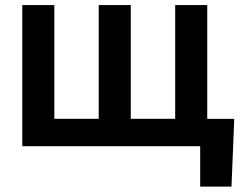

<svg xmlns="http://www.w3.org/2000/svg" viewBox="-20 -565 960 742"><path d="M885.3 -105.5 874.6 156.2H753.6V0H66.1V-545.5H190V-105.8H361.5V-545.5H485.4V-105.8H657V-545.5H780.9V-105.5Z"/></svg>

Font: Inter Zeller Semi Bold
Style: Regular
Weight: 600
Designer: Rasmus Andersson; Joe Bland
Foundry: zeller
Version: Version 3.015;git-dec3a8cb1